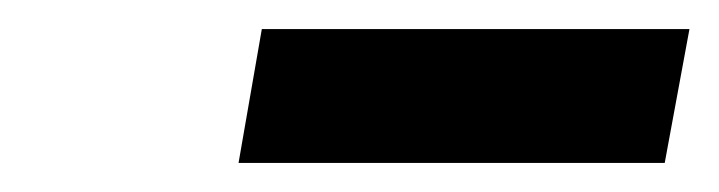

<svg xmlns="http://www.w3.org/2000/svg" viewBox="-20 -734 494 132"><path d="M144 -622H437L454 -714H160Z"/></svg>

Font: Fixel Display SemiBold
Style: Italic
Weight: 600
Italic angle: -10°
Designer: AlfaBravo + MacPaw
Foundry: Kyrylo Tkachov, Marchela Mozhyna, Serhii Makarenko, Maria Weinstein, Zakhar Kryvoshyya
Version: Version 1.210;Glyphs 3.2 (3217)